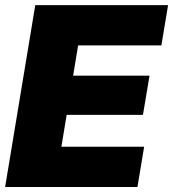

<svg xmlns="http://www.w3.org/2000/svg" viewBox="-20 -748 692 768"><path d="M0.5 0 121.1 -727.5H652.3L625.5 -566.4H292.5L272.5 -445.3H578.1L551.8 -288.6H246.6L225.6 -161.1H556.6L529.8 0Z"/></svg>

Font: Inter 17pt Black
Style: Italic
Weight: 900
Italic angle: -9.3988°
Version: Version 4.001;git-66647c0bb